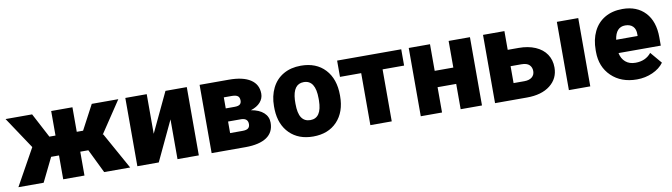

<svg xmlns="http://www.w3.org/2000/svg" viewBox="-32 -996 5117 1463"><g transform="rotate(-10 2526.0 -264.0)"><path d="M598.1 -184.6H535.6V0H371.1V-184.6H310.1L219.7 0H24.4L181.6 -282.7L18.1 -528.3H223.6L323.7 -338.4H371.1V-528.3H535.6V-338.4H584.5L685.1 -528.3H890.6L726.1 -281.7L731 -284.2L889.2 0H688Z M1255.4 -528.3H1420.4V0H1255.4V-307.6L1110.4 0H944.8V-528.3H1110.4V-221.7Z M1519.5 0V-528.3H1746.1Q1855 -528.3 1912.8 -490.2Q1970.7 -452.1 1970.7 -380.4Q1970.7 -343.8 1945.3 -314.7Q1919.9 -285.6 1871.1 -270Q1934.1 -259.3 1968.3 -228.3Q2002.4 -197.3 2002.4 -150.9Q2002.4 -76.2 1946 -38.3Q1889.6 -0.5 1783.7 0ZM1684.6 -215.3V-126H1780.8Q1811.5 -126 1824.7 -136.7Q1837.9 -147.5 1837.9 -169.4Q1837.9 -213.4 1787.1 -215.3ZM1684.6 -316.9H1752.4Q1782.2 -316.9 1794.2 -326.9Q1806.2 -336.9 1806.2 -356.4Q1806.2 -381.8 1791.5 -392.1Q1776.9 -402.3 1746.1 -402.3H1684.6Z M2049.3 -269Q2049.3 -348.1 2080.1 -409.9Q2110.8 -471.7 2168.5 -504.9Q2226.1 -538.1 2303.7 -538.1Q2422.4 -538.1 2490.7 -464.6Q2559.1 -391.1 2559.1 -264.6V-258.8Q2559.1 -135.3 2490.5 -62.7Q2421.9 9.8 2304.7 9.8Q2191.9 9.8 2123.5 -57.9Q2055.2 -125.5 2049.8 -241.2ZM2213.9 -258.8Q2213.9 -185.5 2236.8 -151.4Q2259.8 -117.2 2304.7 -117.2Q2392.6 -117.2 2394.5 -252.4V-269Q2394.5 -411.1 2303.7 -411.1Q2221.2 -411.1 2214.4 -288.6Z M3079.6 -402.3H2913.1V0H2747.6V-402.3H2583.5V-528.3H3079.6Z M3611.3 0H3446.3V-195.8H3302.2V0H3137.7V-528.3H3302.2V-322.3H3446.3V-528.3H3611.3Z M3877.9 -383.3H3962.4Q4035.6 -383.3 4091.3 -359.4Q4147 -335.4 4176.3 -291.5Q4205.6 -247.6 4205.6 -189.5Q4205.6 -104 4139.4 -52Q4073.2 0 3959 0H3712.4V-528.3H3877.9ZM4449.2 0H4283.7V-528.3H4449.2ZM3877.9 -256.8V-126H3961.4Q3999 -126 4020.3 -143.3Q4041.5 -160.6 4041.5 -190.4Q4041.5 -219.7 4022.5 -238.3Q4003.4 -256.8 3961.4 -256.8Z M4809.6 9.8Q4688 9.8 4612.8 -62.7Q4537.6 -135.3 4537.6 -251.5V-265.1Q4537.6 -346.2 4567.6 -408.2Q4597.7 -470.2 4655.3 -504.2Q4712.9 -538.1 4792 -538.1Q4903.3 -538.1 4967.8 -469Q5032.2 -399.9 5032.2 -276.4V-212.4H4705.1Q4713.9 -168 4743.7 -142.6Q4773.4 -117.2 4820.8 -117.2Q4898.9 -117.2 4942.9 -171.9L5018.1 -83Q4987.3 -40.5 4930.9 -15.4Q4874.5 9.8 4809.6 9.8ZM4791 -411.1Q4718.8 -411.1 4705.1 -315.4H4871.1V-328.1Q4872.1 -367.7 4851.1 -389.4Q4830.1 -411.1 4791 -411.1Z"/></g></svg>

Font: Roboto
Style: Regular
Weight: 900
Designer: Google
Version: Version 2.001171; 2014